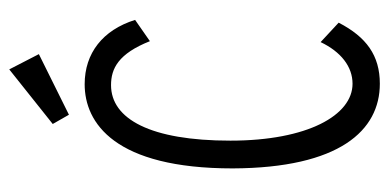

<svg xmlns="http://www.w3.org/2000/svg" viewBox="-233 -598 841 415"><g transform="rotate(-90 187.5 -390.5)"><path d="M147 -662 278 -727 245 -791 127 -697ZM214 10C275 10 315 -19 346 -79L304 -118C283 -74 251 -49 214 -49C146 -49 91 -146 91 -313C91 -486 138 -571 211 -571C247 -571 279 -555 306 -487L352 -519C330 -589 280 -628 213 -628C129 -628 31 -563 31 -308C32 -77 113 10 214 10Z"/></g></svg>

Font: Inconsolata Condensed
Style: Regular
Weight: 400
Width: 3
Monospace: yes
Designer: Raph Levien, Cyreal, Brenton Simpson
Foundry: Raph Levien, Cyreal, Google
Version: Version 3.100